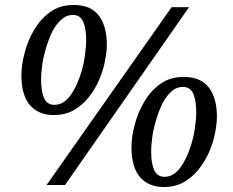

<svg xmlns="http://www.w3.org/2000/svg" viewBox="-20 -743 936 771"><path d="M241 0H167L669 -714H739L241 0ZM195 -281C156 -281 124 -294 101 -320C78 -346 66 -386 66 -440C66 -468 70 -498 79 -531C87 -563 100 -594 117 -623C134 -652 155 -676 182 -695C208 -714 239 -723 276 -723C323 -723 357 -708 378 -679C399 -650 409 -611 409 -564C409 -543 406 -520 401 -495C396 -470 388 -444 377 -420C366 -395 352 -372 335 -351C318 -330 298 -313 275 -300C252 -287 225 -281 195 -281ZM199 -322C216 -322 231 -328 245 -340C258 -352 270 -368 280 -388C290 -407 299 -429 306 -452C313 -475 318 -497 321 -520C324 -543 326 -563 326 -580C326 -613 322 -638 314 -656C306 -674 292 -683 272 -683C255 -683 240 -677 227 -665C213 -653 201 -637 191 -618C181 -598 173 -577 166 -554C159 -531 153 -508 150 -485C147 -462 145 -442 145 -425C145 -392 149 -367 157 -349C165 -331 179 -322 199 -322ZM637 8C598 8 566 -5 543 -31C520 -57 508 -97 508 -151C508 -179 512 -209 521 -242C529 -274 542 -305 559 -334C576 -363 597 -387 624 -406C650 -425 681 -434 718 -434C765 -434 798 -419 820 -390C841 -361 851 -322 851 -275C851 -254 848 -231 843 -206C838 -181 830 -156 819 -131C808 -106 794 -83 777 -62C760 -41 740 -24 717 -11C694 2 667 8 637 8ZM641 -33C658 -33 673 -39 687 -51C700 -63 712 -79 722 -99C732 -118 741 -140 748 -163C755 -186 760 -208 763 -231C766 -254 768 -274 768 -291C768 -324 764 -349 756 -367C748 -385 734 -394 714 -394C697 -394 682 -388 669 -376C655 -364 643 -348 633 -329C623 -309 615 -288 608 -265C601 -242 595 -219 592 -196C589 -173 587 -153 587 -136C587 -103 591 -78 599 -60C607 -42 621 -33 641 -33Z"/></svg>

Font: NameLogos Serif
Style: Italic
Weight: 500
Version: Version 0.1